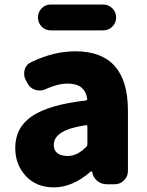

<svg xmlns="http://www.w3.org/2000/svg" viewBox="-20 -808 645 842"><path d="M215.8 13.7Q139.6 13.7 93.3 -36.1Q46.9 -85.9 46.9 -159.2Q46.9 -249 120.6 -298.8Q194.3 -348.6 355.5 -367.2Q363.3 -368.2 362.3 -375Q352.5 -441.4 277.3 -441.4Q233.4 -441.4 179.7 -417Q167 -411.1 153.3 -411.1Q144.5 -411.1 134.8 -414.1Q112.3 -420.9 100.6 -442.4L92.8 -457Q85.9 -470.7 85.9 -484.4Q85.9 -493.2 87.9 -502Q94.7 -525.4 116.2 -535.2Q214.8 -583 310.5 -583Q541 -583 541 -323.2V-57.6Q541 -34.2 523.9 -17.1Q506.8 0 483.4 0H448.2Q424.8 0 407.2 -14.2Q389.6 -28.3 384.8 -50.8L383.8 -54.7Q382.8 -56.6 380.9 -56.6Q378.9 -56.6 377.9 -55.7Q298.8 13.7 215.8 13.7ZM277.3 -124Q319.3 -124 358.4 -164.1Q363.3 -168.9 363.3 -176.8V-252.9Q363.3 -259.8 355.5 -258.8Q215.8 -238.3 215.8 -172.9Q215.8 -148.4 231.9 -136.2Q248 -124 277.3 -124ZM202.1 -674.8Q178.7 -674.8 162.6 -691.4Q146.5 -708 146.5 -731.4Q146.5 -754.9 162.6 -771.5Q178.7 -788.1 202.1 -788.1H432.6Q456.1 -788.1 472.7 -771.5Q489.3 -754.9 489.3 -731.4Q489.3 -708 472.7 -691.4Q456.1 -674.8 432.6 -674.8Z"/></svg>

Font: Gen Jyuu Gothic Heavy
Style: Bold
Weight: 900
Designer: [Source Han Sans]
Ryoko NISHIZUKA  (kana & ideographs); Paul D. Hunt (Latin, Greek & Cyrillic); Wenlong ZHANG  (bopomofo
Version: Version 1.002.20150607